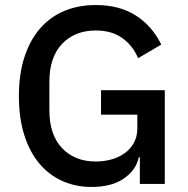

<svg xmlns="http://www.w3.org/2000/svg" viewBox="-20 -730 745 762"><path d="M535 -106H531Q520 -55 471.5 -21.5Q423 12 343 12Q281 12 228 -11.5Q175 -35 136.5 -80.5Q98 -126 76.5 -193.5Q55 -261 55 -349Q55 -436 77 -503.5Q99 -571 139 -617Q179 -663 235 -686.5Q291 -710 360 -710Q454 -710 519 -668.5Q584 -627 620 -553L528 -499Q508 -548 466 -578.5Q424 -609 360 -609Q277 -609 226.5 -556Q176 -503 176 -406V-292Q176 -195 226.5 -142Q277 -89 360 -89Q393 -89 423 -97.5Q453 -106 475.5 -122.5Q498 -139 511.5 -163.5Q525 -188 525 -221V-275H381V-372H634V0H535Z"/></svg>

Font: IBM Plex Sans Arabic Medium
Style: Regular
Weight: 500
Designer: Mike Abbink, Paul van der Laan, Pieter van Rosmalen, Wael Morcos, Khajak Apelian
Foundry: Bold Monday
Version: Version 1.1